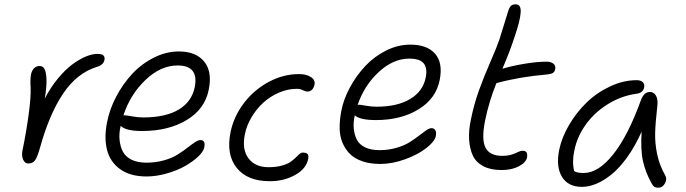

<svg xmlns="http://www.w3.org/2000/svg" viewBox="-20 -794 3184 891"><path d="M110.8 -35.2Q95.7 -35.2 87.6 -52.7Q79.6 -70.3 84 -94.2Q102.1 -181.6 113 -262.9Q124 -344.2 122.1 -387.2Q119.6 -424.3 124 -449.2Q127.9 -466.8 138.2 -477.3Q148.4 -487.8 164.1 -487.8Q178.2 -487.8 186 -474.6Q193.8 -461.4 195.6 -428Q197.3 -394.5 188 -336.9Q214.8 -388.7 248.8 -429.7Q282.7 -470.7 315.4 -494.9Q348.1 -519 377.9 -531.5Q407.7 -543.9 432.1 -543.9Q453.1 -543.9 460.2 -536.4Q467.3 -528.8 464.8 -516.1Q460 -492.2 430.2 -483.9Q337.4 -455.1 273.4 -360.4Q209.5 -265.6 166 -109.9Q153.8 -65.4 142.8 -50.3Q131.8 -35.2 110.8 -35.2Z M660.2 24.9Q584.5 24.9 537.6 -8.8Q490.7 -42.5 476.6 -98.9Q462.4 -155.3 477.1 -228Q488.8 -287.6 519.3 -345.7Q549.8 -403.8 592.8 -450.4Q635.7 -497.1 693.1 -526.1Q750.5 -555.2 810.1 -555.2Q889.2 -555.2 927.5 -508.3Q965.8 -461.4 948.7 -377.9Q931.2 -288.1 846.4 -237.1Q761.7 -186 639.2 -186Q564 -186 540 -210Q531.7 -175.3 534.9 -144.3Q538.1 -113.3 550.5 -89.8Q563 -66.4 590.8 -52.7Q618.7 -39.1 659.2 -39.1Q702.6 -39.1 740.5 -49.8Q778.3 -60.5 803.2 -76.2Q828.1 -91.8 847.9 -107.2Q867.7 -122.6 883.5 -133.3Q899.4 -144 910.2 -144Q935.1 -144 927.7 -108.9Q923.3 -89.4 898.4 -66.2Q873.5 -43 837.4 -22.7Q801.3 -2.4 753.2 11.2Q705.1 24.9 660.2 24.9ZM560.1 -258.8Q566.9 -258.8 593.8 -253.9Q620.6 -249 644 -249Q748 -249 809.1 -285.4Q870.1 -321.8 883.8 -390.1Q903.3 -490.2 804.2 -490.2Q725.6 -490.2 655 -422.9Q584.5 -355.5 552.7 -258.8Z M1231.9 46.9Q1127.9 46.9 1078.4 -15.1Q1028.8 -77.1 1049.8 -180.2Q1064.9 -254.4 1112.5 -316.4Q1160.2 -378.4 1227.8 -414.3Q1295.4 -450.2 1367.2 -450.2Q1402.8 -450.2 1423.8 -435.8Q1444.8 -421.4 1439 -398.9Q1436 -385.7 1427.5 -377.4Q1418.9 -369.1 1406.7 -369.1Q1397.5 -369.1 1385.3 -375.5Q1373 -381.8 1357.9 -381.8Q1315.4 -381.8 1274.2 -364Q1232.9 -346.2 1201.2 -316.9Q1169.4 -287.6 1146.7 -249Q1124 -210.4 1116.2 -169.9Q1102.1 -100.6 1133.1 -59.3Q1164.1 -18.1 1226.1 -18.1Q1260.3 -18.1 1286.4 -25.1Q1312.5 -32.2 1326.9 -42Q1341.3 -51.8 1351.3 -61.8Q1361.3 -71.8 1369.4 -78.9Q1377.4 -85.9 1384.8 -85.9Q1401.4 -85.9 1407.2 -79.1Q1413.1 -72.3 1410.2 -56.2Q1401.4 -11.2 1349.9 17.8Q1298.3 46.9 1231.9 46.9Z M1744.6 -33.2Q1698.2 -33.2 1662.6 -45.2Q1627 -57.1 1604.7 -78.9Q1582.5 -100.6 1569.6 -131.1Q1556.6 -161.6 1556.2 -198.5Q1555.7 -235.4 1563.5 -277.8Q1574.2 -333.5 1603.8 -388.2Q1633.3 -442.9 1674.8 -487.3Q1716.3 -531.7 1771.5 -559.3Q1826.7 -586.9 1883.8 -586.9Q1962.4 -586.9 1999.3 -544.4Q2036.1 -502 2020.5 -422.9Q2003.4 -335.9 1921.9 -286.4Q1840.3 -236.8 1724.6 -236.8Q1649.9 -236.8 1626.5 -258.8Q1618.7 -225.6 1621.8 -196Q1625 -166.5 1636.7 -144.5Q1648.4 -122.6 1675 -109.9Q1701.7 -97.2 1740.7 -97.2Q1782.2 -97.2 1818.8 -107.7Q1855.5 -118.2 1879.6 -133.3Q1903.8 -148.4 1922.9 -163.3Q1941.9 -178.2 1957 -188.7Q1972.2 -199.2 1982.4 -199.2Q1994.6 -199.2 2000.2 -189.5Q2005.9 -179.7 2002.4 -162.1Q1996.6 -136.7 1958.5 -106.9Q1920.4 -77.1 1860.8 -55.2Q1801.3 -33.2 1744.6 -33.2ZM1646.5 -308.1Q1651.9 -308.1 1677.7 -303.5Q1703.6 -298.8 1727.5 -298.8Q1823.7 -298.8 1883.3 -334.5Q1942.9 -370.1 1955.6 -434.1Q1964.4 -477.5 1946.3 -499.8Q1928.2 -522 1879.4 -522Q1804.7 -522 1737.5 -459.7Q1670.4 -397.5 1639.6 -307.1Q1640.6 -307.1 1643.1 -307.6Q1645.5 -308.1 1646.5 -308.1Z M2307.6 -4.9Q2256.8 -4.9 2222.9 -22.7Q2189 -40.5 2174.3 -72Q2159.7 -103.5 2157 -146.5Q2154.3 -189.5 2165.5 -240.2Q2179.7 -311 2203.1 -375.7Q2226.6 -440.4 2255.4 -506.1Q2284.2 -571.8 2297.9 -611.8Q2309.1 -647 2322 -689.7Q2335 -732.4 2339.8 -747.1Q2344.2 -760.3 2351.6 -767.1Q2358.9 -773.9 2373.5 -773.9Q2386.2 -773.9 2391.8 -764.4Q2397.5 -754.9 2396.2 -735.6Q2395 -716.3 2388.2 -689.5Q2381.3 -662.6 2368.7 -625Q2345.2 -552.7 2311.5 -475.1Q2359.9 -489.3 2416.7 -498.5Q2473.6 -507.8 2516.6 -507.8Q2537.1 -507.8 2548.3 -498.3Q2559.6 -488.8 2556.6 -474.1Q2554.7 -460.9 2545.4 -455.3Q2536.1 -449.7 2516.6 -448.2Q2390.6 -437.5 2283.7 -408.2Q2250 -326.2 2231 -233.9Q2213.4 -145.5 2233.4 -108.2Q2253.4 -70.8 2309.6 -70.8Q2336.9 -70.8 2354.7 -76.7Q2372.6 -82.5 2383.5 -88.4Q2394.5 -94.2 2405.8 -94.2Q2418.9 -94.2 2423.6 -86.7Q2428.2 -79.1 2425.8 -63Q2420.9 -40 2388.2 -22.5Q2355.5 -4.9 2307.6 -4.9Z M2680.7 73.2Q2616.2 73.2 2587.9 26.6Q2559.6 -20 2574.7 -97.2Q2586.4 -155.3 2620.4 -213.4Q2654.3 -271.5 2701.7 -317.6Q2749 -363.8 2810.8 -392.8Q2872.6 -421.9 2934.6 -421.9Q2953.1 -421.9 2962.6 -413.1Q2972.2 -404.3 2969.2 -388.2Q2964.4 -362.8 2933.6 -358.9Q2861.8 -349.1 2799.3 -309.8Q2736.8 -270.5 2697.3 -214.4Q2657.7 -158.2 2645.5 -96.2Q2633.8 -44.4 2644.5 0Q2657.2 8.8 2688.5 8.8Q2757.3 8.8 2826.4 -78.6Q2895.5 -166 2954.6 -330.1Q2968.8 -367.2 2995.6 -367.2Q3015.1 -367.2 3024.7 -349.1Q3034.2 -331.1 3030.3 -300.8Q3021.5 -224.1 3020.3 -176.8Q3019 -129.4 3029.5 -78.9Q3040 -28.3 3066.4 19Q3077.1 36.1 3065.9 56.6Q3054.7 77.1 3035.6 77.1Q3022.5 77.1 3015.6 72.3Q3008.8 67.4 3003.4 56.2Q2976.1 7.3 2964.1 -45.2Q2952.1 -97.7 2957.5 -183.1Q2927.7 -116.2 2891.4 -65.4Q2855 -14.6 2818.6 14.9Q2782.2 44.4 2747.6 58.8Q2712.9 73.2 2680.7 73.2Z"/></svg>

Font: Shantell Sans Irregular Bouncy
Style: Italic
Weight: 300
Italic angle: -11.31°
Designer: Stephen Nixon, Anya Danilova, Shantell Martin
Foundry: Arrow Type
Version: Version 1.006;[9816181b4]